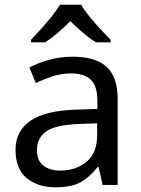

<svg xmlns="http://www.w3.org/2000/svg" viewBox="-20 -786 601 816"><path d="M288 -545Q386 -545 433 -502Q480 -459 480 -365V0H416L399 -76H395Q360 -32 321.5 -11Q283 10 215 10Q142 10 94 -28.5Q46 -67 46 -149Q46 -229 109 -272.5Q172 -316 303 -320L394 -323V-355Q394 -422 365 -448Q336 -474 283 -474Q241 -474 203 -461.5Q165 -449 132 -433L105 -499Q140 -518 188 -531.5Q236 -545 288 -545ZM314 -259Q214 -255 175.5 -227Q137 -199 137 -148Q137 -103 164.5 -82Q192 -61 235 -61Q303 -61 348 -98.5Q393 -136 393 -214V-262ZM325 -766Q337 -744 359.5 -716.5Q382 -689 406.5 -662.5Q431 -636 450 -617V-606H388Q362 -622 334 -645.5Q306 -669 279 -696Q252 -669 225 -646Q198 -623 172 -606H112V-617Q131 -637 154.5 -663Q178 -689 200 -716.5Q222 -744 235 -766Z"/></svg>

Font: Noto Sans NKo Unjoined
Style: Regular
Weight: 400
Designer: Monotype Design Team
Foundry: Monotype Imaging Inc.
Version: Version 2.004